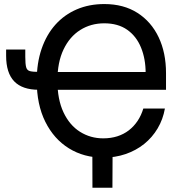

<svg xmlns="http://www.w3.org/2000/svg" viewBox="-20 -757 888 934"><path d="M481.9 9.8Q388.2 9.8 315.2 -35.4Q242.2 -80.6 200.4 -164.6Q158.7 -248.5 158.7 -364.3Q158.7 -450.7 182.4 -519.5Q206.1 -588.4 249.5 -637Q293 -685.5 353.3 -711.4Q413.6 -737.3 487.3 -737.3Q581.5 -737.3 648.7 -694.3Q715.8 -651.4 751.7 -575.9Q787.6 -500.5 787.6 -401.4V-320.3H234.9V-406.7H716.8L688.5 -401.4Q688.5 -470.7 666 -525.6Q643.6 -580.6 598.9 -612.1Q554.2 -643.6 487.3 -643.6Q421.9 -643.6 370.4 -611.1Q318.8 -578.6 289.1 -516.4Q259.3 -454.1 259.3 -364.3Q259.3 -273.4 288.8 -210.7Q318.4 -147.9 369.1 -116Q419.9 -84 481.9 -84Q519.5 -84 550.8 -94Q582 -104 606.7 -123Q631.3 -142.1 649.2 -168.7Q667 -195.3 677.2 -229H782.2Q772.9 -176.3 746.8 -132.3Q720.7 -88.4 681.2 -56.6Q641.6 -24.9 591.1 -7.6Q540.5 9.8 481.9 9.8ZM9.8 -516.1H103V-480.5Q103 -445.8 107.2 -430.2Q111.3 -414.6 126 -410.9Q140.6 -407.2 170.9 -407.2H192.4V-320.3H168.5Q88.4 -320.3 49.1 -361.3Q9.8 -402.3 9.8 -485.4ZM429.7 156.2 429.2 -31.2H527.8L526.9 156.2Z"/></svg>

Font: Inter Cardless
Style: Regular
Weight: 400
Designer: Rasmus Andersson
Foundry: rsms
Version: Version 4.001;git-9221beed3